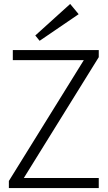

<svg xmlns="http://www.w3.org/2000/svg" viewBox="-20 -954 546 974"><path d="M25 -36 430 -689 453 -649H45V-700H481V-664L76 -11L51 -51H481V0H25ZM379 -882 181 -747 159 -774 336 -934Z"/></svg>

Font: Pathway Extreme 28pt ExtraLight
Style: Regular
Weight: 250
Designer: Eduardo Rodriguez Tunni
Foundry: Eduardo Rodriguez Tunni
Version: Version 1.001;gftools[0.9.26]